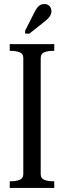

<svg xmlns="http://www.w3.org/2000/svg" viewBox="-20 -928 316 948"><path d="M95 -69V-642Q95 -663 76.5 -670Q58 -677 34 -677H28V-710H248V-677H242Q217 -677 199 -670Q181 -663 181 -641V-68Q181 -47 199 -40Q217 -33 242 -33H248V0H28V-33H34Q58 -33 76.5 -40Q95 -47 95 -69ZM151 -869 104 -776V-762H125L192 -815Q205 -825 214.5 -834Q224 -843 229 -852.5Q234 -862 234 -872Q234 -887 225 -897.5Q216 -908 198 -908Q188 -908 180 -904Q172 -900 165 -891.5Q158 -883 151 -869Z"/></svg>

Font: Roboto Serif 120pt ExtraCondensed
Style: Regular
Weight: 400
Width: 2
Designer: Greg Gazdowicz
Foundry: Commercial Type
Version: Version 1.008